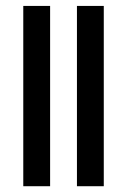

<svg xmlns="http://www.w3.org/2000/svg" viewBox="-20 -644 448 664"><path d="M153.3 0H60.5V-623.5H153.3ZM338.9 0H246.1V-623.5H338.9Z"/></svg>

Font: Varta SemiBold
Style: Regular
Weight: 600
Designer: Joana Correia, Viktoriya Grabowska, Eben Sorkin
Foundry: Sorkin Type
Version: Version 1.003; ttfautohint (v1.3) -l 8 -r 24 -G 200 -x 12 -H